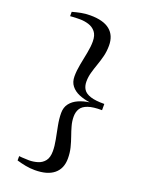

<svg xmlns="http://www.w3.org/2000/svg" viewBox="-173 -885 822 1101"><g transform="rotate(20 238.5 -334.5)"><path d="M184 137.5Q154.5 137.5 127.2 132.2Q100 127 73 119V92.5Q78.5 93.5 90.5 94.2Q102.5 95 115 95.2Q127.5 95.5 133.5 96Q160.5 96 186.2 88.2Q212 80.5 228.5 59.8Q245 39 245 0Q245 -31 237.5 -69.5Q230 -108 222.2 -147.8Q214.5 -187.5 214.5 -222.5Q214.5 -257 232.5 -280.2Q250.5 -303.5 280.8 -317Q311 -330.5 348 -335.5Q311 -340.5 280.8 -353.2Q250.5 -366 232.5 -388.8Q214.5 -411.5 214.5 -446Q214.5 -481 222.2 -520.8Q230 -560.5 237.5 -599Q245 -637.5 245 -668.5Q245 -707 228.2 -727.5Q211.5 -748 185.5 -756Q159.5 -764 132.5 -764Q127.5 -764 115.2 -763.8Q103 -763.5 90.8 -762.8Q78.5 -762 73 -761.5V-788Q100.5 -795.5 125.8 -800.5Q151 -805.5 181.5 -805.5Q261 -805.5 300.8 -773Q340.5 -740.5 340.5 -679Q340.5 -644 332.8 -613.2Q325 -582.5 314.8 -553.8Q304.5 -525 296.8 -497.2Q289 -469.5 289 -441.5Q289 -413.5 301.5 -394.2Q314 -375 344.8 -365Q375.5 -355 429.5 -355.5V-317.5Q375.5 -318 344.8 -307.2Q314 -296.5 301.5 -276.2Q289 -256 289 -227.5Q289 -199.5 296.8 -171.8Q304.5 -144 314.8 -115.2Q325 -86.5 332.8 -55.5Q340.5 -24.5 340.5 10.5Q340.5 71.5 300.5 104.5Q260.5 137.5 184 137.5Z"/></g></svg>

Font: Merriweather 120pt
Style: Regular
Weight: 400
Version: Version 2.100